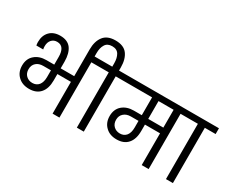

<svg xmlns="http://www.w3.org/2000/svg" viewBox="-129 -1505 2454 2015"><g transform="rotate(30 1097.5 -498.0)"><path d="M606 -740C606 -740 606 -454 606 -454C606 -454 442 -454 442 -454C442 -454 442 -535 442 -535C442 -535 442 -535 442 -535C442 -602 428 -654 401 -692C373 -730 329 -749 269 -749C269 -749 269 -749 269 -749C215 -749 173 -733 143 -702C112 -670 97 -628 97 -575C97 -575 97 -575 97 -575C97 -565 98 -551 101 -534C101 -534 184 -534 184 -534C184 -534 184 -534 184 -534C181 -547 180 -559 180 -572C180 -572 180 -572 180 -572C180 -605 189 -630 206 -649C223 -668 245 -677 272 -677C272 -677 272 -677 272 -677C303 -677 327 -666 342 -643C357 -620 364 -589 364 -548C364 -548 364 -454 364 -454C364 -454 270 -454 270 -454C270 -454 270 -454 270 -454C213 -454 167 -439 131 -408C94 -377 76 -333 76 -278C76 -278 76 -278 76 -278C76 -225 93 -182 127 -150C161 -117 206 -101 261 -101C261 -101 261 -101 261 -101C319 -101 364 -119 395 -155C426 -190 442 -241 442 -308C442 -308 442 -385 442 -385C442 -385 606 -385 606 -385C606 -385 606 0 606 0C606 0 689 0 689 0C689 0 689 -670 689 -670C689 -670 822 -670 822 -670C822 -670 822 -740 822 -740C822 -740 606 -740 606 -740ZM364 -304C364 -304 364 -304 364 -304C364 -263 355 -230 337 -207C318 -184 293 -172 260 -172C260 -172 260 -172 260 -172C229 -172 204 -182 184 -201C164 -220 154 -246 154 -278C154 -278 154 -278 154 -278C154 -311 165 -338 187 -357C208 -376 237 -385 272 -385C272 -385 364 -385 364 -385C364 -385 364 -304 364 -304Z M984 -740C984 -740 984 -778 984 -778C984 -778 984 -778 984 -778C984 -845 969 -898 940 -937C911 -976 863 -996 796 -996C796 -996 796 -996 796 -996C730 -996 682 -976 652 -937C621 -897 606 -844 606 -778C606 -778 606 -720 606 -720C606 -720 688 -720 688 -720C688 -720 688 -782 688 -782C688 -782 688 -782 688 -782C688 -823 696 -858 713 -885C729 -912 757 -926 796 -926C796 -926 796 -926 796 -926C835 -926 862 -912 878 -885C894 -858 902 -823 902 -782C902 -782 902 -740 902 -740C902 -740 768 -740 768 -740C768 -740 768 -670 768 -670C768 -670 900 -670 900 -670C900 -670 900 0 900 0C900 0 984 0 984 0C984 0 984 -670 984 -670C984 -670 1115 -670 1115 -670C1115 -670 1115 -740 1115 -740C1115 -740 984 -740 984 -740Z M1901 -740C1901 -740 1062 -740 1062 -740C1062 -740 1062 -670 1062 -670C1062 -670 1425 -670 1425 -670C1425 -670 1425 -454 1425 -454C1425 -454 1330 -454 1330 -454C1330 -454 1330 -454 1330 -454C1273 -454 1227 -439 1191 -408C1155 -377 1137 -333 1137 -278C1137 -278 1137 -278 1137 -278C1137 -225 1154 -182 1188 -150C1221 -117 1266 -101 1321 -101C1321 -101 1321 -101 1321 -101C1380 -101 1425 -119 1456 -155C1487 -190 1503 -241 1503 -308C1503 -308 1503 -385 1503 -385C1503 -385 1686 -385 1686 -385C1686 -385 1686 0 1686 0C1686 0 1770 0 1770 0C1770 0 1770 -670 1770 -670C1770 -670 1901 -670 1901 -670C1901 -670 1901 -740 1901 -740ZM1686 -454C1686 -454 1503 -454 1503 -454C1503 -454 1503 -670 1503 -670C1503 -670 1686 -670 1686 -670C1686 -670 1686 -454 1686 -454ZM1425 -304C1425 -304 1425 -304 1425 -304C1425 -263 1416 -230 1398 -207C1379 -184 1354 -172 1321 -172C1321 -172 1321 -172 1321 -172C1290 -172 1265 -182 1245 -201C1225 -220 1215 -246 1215 -278C1215 -278 1215 -278 1215 -278C1215 -311 1226 -337 1248 -356C1269 -375 1297 -385 1332 -385C1332 -385 1425 -385 1425 -385C1425 -385 1425 -304 1425 -304Z M2064 0C2064 0 2064 -670 2064 -670C2064 -670 2195 -670 2195 -670C2195 -670 2195 -740 2195 -740C2195 -740 1848 -740 1848 -740C1848 -740 1848 -670 1848 -670C1848 -670 1980 -670 1980 -670C1980 -670 1980 0 1980 0C1980 0 2064 0 2064 0Z"/></g></svg>

Font: Girnar Poppins
Style: Regular
Weight: 500
Designer: Ninad Kale (Devanagari), Jonny Pinhorn (Latin)
Foundry: Indian Type Foundry
Version: ""